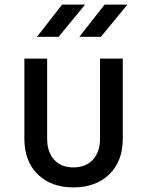

<svg xmlns="http://www.w3.org/2000/svg" viewBox="-20 -805 640 835"><path d="M299 10Q202 10 144 -47Q86 -104 86 -202V-550H185V-202Q185 -144 215.5 -110.5Q246 -77 299 -77Q353 -77 384 -110.5Q415 -144 415 -202V-550H514V-202Q514 -104 455.5 -47Q397 10 299 10ZM325 -645 435 -785H534L419 -645ZM141 -645 250 -785H350L235 -645Z"/></svg>

Font: JetBrains Mono NL Medium
Style: Regular
Weight: 500
Monospace: yes
Designer: Philipp Nurullin, Konstantin Bulenkov
Foundry: JetBrains
Version: Version 2.305; ttfautohint (v1.8.4.7-5d5b)